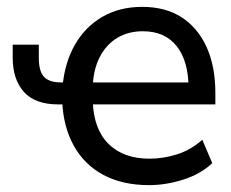

<svg xmlns="http://www.w3.org/2000/svg" viewBox="-20 -530 674 559"><path d="M414 9Q337 9 281.5 -20.5Q226 -50 195 -105.5Q164 -161 161 -237L173 -226H150Q82 -226 49.5 -262.5Q17 -299 17 -362V-400H93V-361Q93 -323 108 -306.5Q123 -290 158 -290H174L162 -277Q168 -347 198 -399.5Q228 -452 278 -481Q328 -510 394 -510Q462 -510 509 -479.5Q556 -449 581.5 -393Q607 -337 607 -259V-226H242L250 -235Q253 -153 296.5 -110.5Q340 -68 415 -68Q455 -68 495 -80.5Q535 -93 569 -123L598 -55Q564 -23 513.5 -7Q463 9 414 9ZM396 -439Q353 -439 321 -419.5Q289 -400 270.5 -364Q252 -328 250 -279L241 -290H545L529 -272Q529 -352 494.5 -395.5Q460 -439 396 -439Z"/></svg>

Font: Nunitoga
Style: Medium
Weight: 500
Designer: Vernon Adams
Foundry: Vernon Adams
Version: Version 1.0